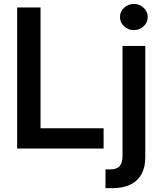

<svg xmlns="http://www.w3.org/2000/svg" viewBox="-20 -766 831 990"><path d="M68.4 0V-727.5H189V-104.5H514.2V0ZM611.8 -529.3H729V45.9Q729 96.2 709.7 131.6Q690.4 167 653.1 185.5Q615.7 204.1 561 204.1H523.9V107.4H548.8Q582.5 107.4 597.2 90.3Q611.8 73.2 611.8 37.6ZM670.4 -610.8Q640.6 -610.8 619.6 -630.6Q598.6 -650.4 598.6 -678.2Q598.6 -706.1 619.6 -725.8Q640.6 -745.6 670.4 -745.6Q699.7 -745.6 720.7 -725.8Q741.7 -706.1 741.7 -678.2Q741.7 -650.4 720.7 -630.6Q699.7 -610.8 670.4 -610.8Z"/></svg>

Font: Inter Cardless Tabular Medium
Style: Regular
Weight: 500
Designer: Rasmus Andersson
Foundry: rsms
Version: Version 4.000;git-4fc901f